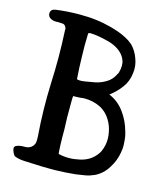

<svg xmlns="http://www.w3.org/2000/svg" viewBox="-109 -803 748 883"><g transform="rotate(15 265.0 -361.5)"><path d="M508.8 -159.2Q502 -117.2 478.5 -81.1Q456.1 -44.9 419.9 -27.3Q398.4 -17.6 377 -13.7Q354.5 -9.8 332 -6.8Q284.2 -2 236.3 -1Q221.7 -1 208 -1Q173.8 -1 140.6 -2.9Q119.1 -3.9 90.8 -4.9Q63.5 -5.9 43.9 -13.7Q36.1 -16.6 29.3 -35.2Q21.5 -53.7 32.2 -60.5Q48.8 -69.3 73.2 -68.4Q96.7 -67.4 110.4 -83Q119.1 -92.8 120.1 -105.5Q121.1 -119.1 120.1 -131.8Q110.4 -255.9 115.2 -380.9Q121.1 -506.8 114.3 -631.8Q114.3 -637.7 114.3 -642.6Q113.3 -646.5 110.4 -651.4Q104.5 -661.1 93.8 -661.1Q83 -662.1 71.3 -662.1Q64.5 -661.1 56.6 -662.1Q48.8 -663.1 42 -666Q24.4 -673.8 24.4 -690.4Q24.4 -691.4 24.4 -692.4Q26.4 -710.9 46.9 -713.9Q102.5 -721.7 160.2 -721.7Q179.7 -721.7 200.2 -720.7Q278.3 -716.8 350.6 -691.4Q370.1 -684.6 388.7 -674.8Q408.2 -665 423.8 -651.4Q448.2 -627 460 -592.8Q472.7 -559.6 467.8 -524.4Q462.9 -483.4 440.4 -454.1Q418.9 -424.8 387.7 -401.4Q430.7 -383.8 460 -344.7Q489.3 -304.7 502 -257.8Q509.8 -233.4 510.7 -208Q511.7 -200.2 511.7 -192.4Q511.7 -174.8 508.8 -159.2ZM403.3 -507.8Q409.2 -527.3 409.2 -543Q409.2 -550.8 408.2 -558.6Q403.3 -580.1 388.7 -596.7Q362.3 -626 314.5 -637.7Q266.6 -650.4 229.5 -651.4Q226.6 -651.4 225.6 -650.4Q223.6 -650.4 222.7 -649.4Q220.7 -647.5 220.7 -646.5Q220.7 -644.5 220.7 -641.6Q219.7 -616.2 219.7 -589.8Q219.7 -563.5 220.7 -537.1Q221.7 -484.4 225.6 -432.6Q225.6 -428.7 238.3 -428.7Q248 -427.7 264.6 -430.7Q303.7 -437.5 309.6 -438.5Q337.9 -444.3 361.3 -459Q384.8 -472.7 397.5 -498Q398.4 -501 400.4 -503.9Q401.4 -505.9 403.3 -507.8ZM421.9 -144.5Q433.6 -170.9 433.6 -201.2Q433.6 -202.1 433.6 -204.1Q432.6 -235.4 421.9 -263.7Q400.4 -316.4 357.4 -337.9Q323.2 -354.5 283.2 -354.5Q272.5 -354.5 261.7 -352.5Q247.1 -351.6 238.3 -351.6Q229.5 -351.6 229.5 -351.6Q227.5 -351.6 227.5 -318.4Q227.5 -313.5 227.5 -308.6Q227.5 -280.3 227.5 -249Q228.5 -218.8 229.5 -193.4Q229.5 -168 229.5 -163.1Q229.5 -157.2 230.5 -117.2Q232.4 -77.1 233.4 -77.1Q256.8 -71.3 283.2 -71.3Q306.6 -71.3 333 -77.1Q385.7 -87.9 414.1 -129.9Q417 -133.8 418.9 -137.7Q419.9 -141.6 421.9 -144.5Z"/></g></svg>

Font: Little Wizzy
Style: Regular
Weight: 400
Version: Version 1.0